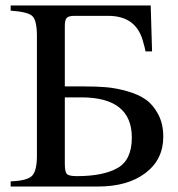

<svg xmlns="http://www.w3.org/2000/svg" viewBox="-20 -682 651 702"><path d="M217 -366H291Q334 -366 369 -363Q404 -360 445 -348.5Q486 -337 513 -318Q540 -299 558.5 -264Q577 -229 577 -182Q577 -99 512 -49.5Q447 0 338 0H19V-19Q78 -21 96.5 -38.5Q115 -56 115 -113V-550Q115 -608 98 -623.5Q81 -639 19 -643V-662H531L536 -494H512Q511 -503 502 -534Q476 -624 376 -624H252Q231 -624 224 -616.5Q217 -609 217 -588ZM217 -326V-83Q217 -55 224 -46.5Q231 -38 261 -38Q357 -38 409.5 -67.5Q462 -97 462 -179Q462 -326 277 -326Z"/></svg>

Font: STIX MathJax Alphabets
Style: Regular
Weight: 400
Designer: MicroPress Inc., with final additions and corrections provided by Coen Hoffman, Elsevier (retired)
Version: Version 1.1.1